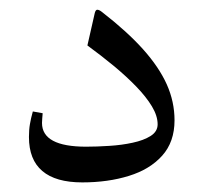

<svg xmlns="http://www.w3.org/2000/svg" viewBox="-20 -380 424 400"><path d="M343.6 -129.4Q343.6 -168 327.5 -204.1Q311.3 -240.2 278 -277.4Q244.6 -314.6 192.5 -355Q186.7 -359.7 182.6 -359.7Q179.3 -359.7 177.5 -353.1L162.1 -285.3Q190.7 -264.4 216.9 -242.8Q243.1 -221.1 263.8 -199.7Q284.6 -178.2 296.5 -158.4Q308.4 -138.6 308.4 -121Q308.4 -106 293.9 -96.8Q279.4 -87.6 256.5 -82.7Q233.6 -77.7 207.7 -76.1Q181.9 -74.4 159.5 -74.4Q67.5 -74.4 67.5 -123.9Q67.5 -127.2 68 -133.3Q68.6 -139.3 68.9 -144.1L48.4 -147.8Q44.4 -133.5 42.4 -121.7Q40.3 -110 40.3 -94.6Q40.3 -47.3 68.2 -23.7Q96.1 0 151.4 0Q205 0 248.6 -13.6Q292.3 -27.1 317.9 -55.7Q343.6 -84.3 343.6 -129.4Z"/></svg>

Font: Parastoo
Style: Regular
Weight: 400
Foundry: Saber Rastikerdar (saber.rastikerdar@gmail.com)
Version: Version 3.000